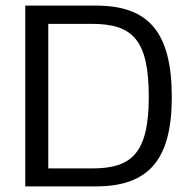

<svg xmlns="http://www.w3.org/2000/svg" viewBox="-20 -664 682 684"><path d="M592 -318C592 -550 509 -644 322 -644H70V0H322C512 0 592 -98 592 -318ZM510 -318C510 -111 443 -64 307 -64H152V-579H307C453 -579 510 -522 510 -318Z"/></svg>

Font: Kanit Light
Style: Regular
Weight: 300
Designer: Katatrad Team
Foundry: CadsonDemak
Version: Version 1.000;PS 001.000;hotconv 1.0.88;makeotf.lib2.5.64775